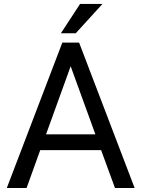

<svg xmlns="http://www.w3.org/2000/svg" viewBox="-20 -947 712 967"><path d="M489.3 -190.9H182.6L113.8 0H14.2L293.9 -732.4H378.4L658.2 0H559.1ZM211.9 -270.5H460.4L335.9 -613.3ZM383.3 -927.2H496.1L361.3 -779.3H286.6Z"/></svg>

Font: Roboto2
Style: Regular
Weight: 400
Designer: Google
Foundry: Google
Version: Version 2.000981-w3; 2014; ttfautohint (v1.1) -l 5 -r 24 -G 